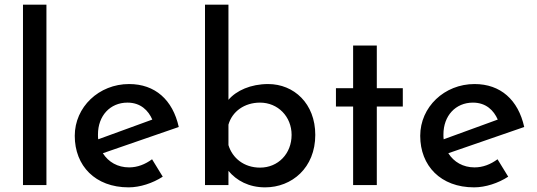

<svg xmlns="http://www.w3.org/2000/svg" viewBox="-20 -797 2312 827"><path d="M79 -777V0H180V-777Z M534 10C583 10 638 -8 681 -36L635 -111C605 -89 572 -76 536 -76C487 -76 447 -99 423 -137L750 -250C724 -367 648 -435 536 -435C406 -435 302 -336 302 -212C302 -83 390 10 534 10ZM402 -218C402 -298 454 -355 529 -355C586 -355 619 -321 636 -282L403 -197C402 -203 402 -211 402 -218Z M1122 10C1237 10 1338 -74 1338 -216C1338 -351 1246 -435 1135 -435C1060 -435 998 -407 964 -367V-777H863V0H964V-61C999 -19 1052 10 1122 10ZM1100 -75C1031 -75 981 -116 964 -172V-260C980 -317 1033 -355 1100 -355C1177 -355 1236 -295 1236 -216C1236 -135 1178 -75 1100 -75Z M1501 -601V-417H1427V-338H1501V0H1603V-338H1715V-417H1603V-601Z M2022 10C2071 10 2126 -8 2169 -36L2123 -111C2093 -89 2060 -76 2024 -76C1975 -76 1935 -99 1911 -137L2238 -250C2212 -367 2136 -435 2024 -435C1894 -435 1790 -336 1790 -212C1790 -83 1878 10 2022 10ZM1890 -218C1890 -298 1942 -355 2017 -355C2074 -355 2107 -321 2124 -282L1891 -197C1890 -203 1890 -211 1890 -218Z"/></svg>

Font: Reem Kufi
Style: Regular
Weight: 400
Designer: Khaled Hosny
Version: Version 0.007